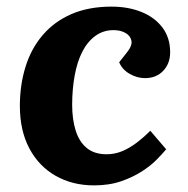

<svg xmlns="http://www.w3.org/2000/svg" viewBox="-20 -546 569 580"><path d="M317 -526Q367 -526 407 -510Q447 -494 470.5 -463Q494 -432 494 -388Q494 -354 473 -332Q452 -310 418 -310Q394 -310 371.5 -323Q349 -336 340 -358L363 -387Q380 -408 377 -423Q374 -438 359 -446.5Q344 -455 323 -455Q292 -455 268 -437.5Q244 -420 228.5 -389.5Q213 -359 205.5 -317.5Q198 -276 198 -229Q198 -186 208.5 -152Q219 -118 242 -99Q265 -80 302 -80Q327 -80 349.5 -89.5Q372 -99 393 -115Q414 -131 434 -151L482 -95Q472 -83 454 -64.5Q436 -46 409 -28.5Q382 -11 346 1.5Q310 14 264 14Q199 14 148 -15Q97 -44 68.5 -98Q40 -152 40 -226Q40 -289 57 -344Q74 -399 109 -440Q144 -481 196 -503.5Q248 -526 317 -526Z"/></svg>

Font: Literata
Style: Bold Italic
Weight: 700
Italic angle: -2°
Designer: Latin by Veronika Burian and Jose Scaglione. Greek by Irene Vlachou. Cyrillic by Vera Evstafieva
Foundry: TypeTogether
Version: Version 3.103;gftools[0.9.29]